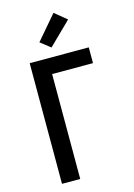

<svg xmlns="http://www.w3.org/2000/svg" viewBox="-143 -1057 787 1130"><g transform="rotate(-15 250.0 -492.5)"><path d="M89 0V-735H449V-639H200V0ZM237 -791 176 -839 301 -985 374 -925Z"/></g></svg>

Font: Moesevka
Style: Bold
Weight: 700
Monospace: yes
Designer: Belleve Invis
Foundry: Belleve Invis
Version: Version 32.5.0; ttfautohint (v1.8.4)